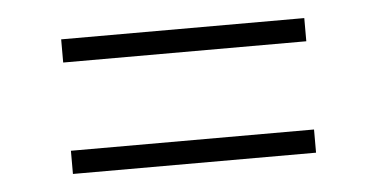

<svg xmlns="http://www.w3.org/2000/svg" viewBox="-30 -380 584 297"><g transform="rotate(-5 262.0 -231.5)"><path d="M73 -336H450.5V-300H73ZM73 -163H450.5V-127H73Z"/></g></svg>

Font: Newsreader Light
Style: Regular
Weight: 300
Designer: Hugues Gentile
Foundry: Production Type
Version: Version 1.003